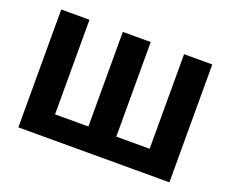

<svg xmlns="http://www.w3.org/2000/svg" viewBox="-115 -903 1313 1093"><g transform="rotate(20 541.5 -357.0)"><path d="M999 0H84V-714H255V-141H457V-714H626V-141H828V-714H999Z"/></g></svg>

Font: Noto Sans ExtraBold
Style: Regular
Weight: 800
Designer: Monotype Design Team
Foundry: Monotype Imaging Inc.
Version: Version 2.007